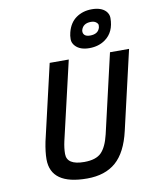

<svg xmlns="http://www.w3.org/2000/svg" viewBox="-101 -1024 890 1110"><g transform="rotate(-10 344.0 -468.5)"><path d="M557 -757Q518 -729 463.5 -729Q409 -729 382 -758Q365 -776 365 -798Q365 -820 370 -838Q384 -893 423 -920.5Q462 -948 515.5 -948Q569 -948 596 -921Q613 -903 613 -880Q613 -797 557 -757ZM480 -800Q528 -800 538 -838Q539 -843 539 -851Q539 -859 528 -868Q517 -877 498 -877Q451 -877 440 -838Q437 -821 447 -810.5Q457 -800 480 -800ZM227 -225Q218 -185 218 -151Q218 -86 320 -86Q389 -86 420.5 -118Q452 -150 469 -222L576 -685H688L581 -222Q553 -100 489.5 -44.5Q426 11 320 11Q107 11 107 -139Q107 -181 119 -241L222 -685H334Z"/></g></svg>

Font: Titillium Web
Style: SemiBold Italic
Weight: 600
Italic angle: -13°
Version: Version 1.001;PS 57.000;hotconv 1.0.70;makeotf.lib2.5.55311